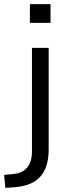

<svg xmlns="http://www.w3.org/2000/svg" viewBox="-76 -718 332 931"><path d="M69 -607V-698H169V-607ZM-50 193 -56 130 -13 126Q79 118 79 15V-486H160V7Q160 94 119 139Q78 184 -7 190Z"/></svg>

Font: Nunito Sans
Style: Regular
Weight: 400
Designer: Vernon Adams
Foundry: Vernon Adams
Version: Version 3.101; ttfautohint (v1.8.4.7-5d5b);gftools[0.9.27]